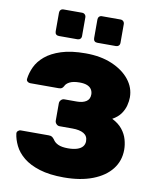

<svg xmlns="http://www.w3.org/2000/svg" viewBox="-100 -1011 893 1097"><g transform="rotate(10 346.5 -462.5)"><path d="M346 10Q263 10 205 -8Q147 -26 111 -55.5Q75 -85 57.5 -121Q40 -157 36 -190Q35 -199 42 -205.5Q49 -212 58 -212H220Q233 -212 239.5 -207.5Q246 -203 253 -194Q263 -177 284 -167.5Q305 -158 341 -158Q372 -158 393.5 -165Q415 -172 425.5 -185Q436 -198 436 -216Q436 -246 412.5 -260Q389 -274 346 -274H272Q261 -274 253 -282.5Q245 -291 245 -302V-402Q245 -413 253 -421.5Q261 -430 272 -430H345Q378 -430 398.5 -443Q419 -456 419 -484Q419 -500 411 -513Q403 -526 386 -533Q369 -540 342 -540Q305 -540 284.5 -529.5Q264 -519 258 -504Q253 -495 247 -491Q241 -487 228 -487H64Q55 -487 48 -493Q41 -499 42 -508Q46 -543 62.5 -578.5Q79 -614 114 -643.5Q149 -673 206 -691.5Q263 -710 347 -710Q435 -710 500.5 -682Q566 -654 602.5 -608Q639 -562 639 -506Q639 -484 632.5 -458.5Q626 -433 609.5 -409.5Q593 -386 561 -368Q599 -349 620.5 -322Q642 -295 650.5 -264.5Q659 -234 659 -206Q659 -141 621 -92.5Q583 -44 512.5 -17Q442 10 346 10ZM401 -781Q391 -781 385 -787Q379 -793 379 -804V-912Q379 -922 385 -928.5Q391 -935 401 -935H509Q519 -935 525.5 -928.5Q532 -922 532 -912V-804Q532 -793 525.5 -787Q519 -781 509 -781ZM179 -781Q168 -781 162 -787Q156 -793 156 -804V-912Q156 -922 162 -928.5Q168 -935 179 -935H286Q296 -935 302.5 -928.5Q309 -922 309 -912V-804Q309 -793 302.5 -787Q296 -781 286 -781Z"/></g></svg>

Font: Rubik ExtraBold
Style: Regular
Weight: 800
Designer: Hubert and Fischer
Foundry: Hubert and Fischer
Version: Version 2.300;gftools[0.9.30]